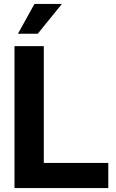

<svg xmlns="http://www.w3.org/2000/svg" viewBox="-20 -964 597 984"><path d="M54.3 0V-727.5H204.5V-128.8H535V0ZM71.9 -791 156.7 -943.9H297.3L173.4 -791Z"/></svg>

Font: Inter Khmer Looped
Style: Regular
Weight: 400
Designer: Rasmus Andersson, Sovichet Tep
Foundry: Anagata Design
Version: Version 1.000